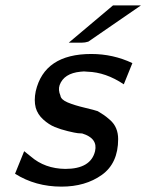

<svg xmlns="http://www.w3.org/2000/svg" viewBox="-20 -686 545 715"><path d="M36 -39 70 -123 95 -103Q147 -58 223 -57Q318 -57 334 -123Q345 -171 286 -189Q280 -189 270 -190Q260 -191 233 -197.5Q206 -204 184 -213Q162 -222 141 -241Q120 -260 113 -285Q106 -312 113 -346Q145 -485 320 -485Q401 -485 473 -451L441 -372Q374 -417 306 -419Q292 -421 280 -419Q218 -413 202 -369Q196 -351 205 -330Q207 -315 232 -304.5Q257 -294 295 -285Q333 -276 344 -272Q360 -262 367 -257.5Q374 -253 389.5 -239.5Q405 -226 412.5 -208Q420 -190 420 -168Q420 -78 359 -34.5Q298 9 209 9Q112 9 36 -39ZM236 -527 401 -666H505L309 -531Q297 -527 283 -527Z"/></svg>

Font: Coval
Style: Italic
Weight: 400
Foundry: Context Ltd
Version: Version 001.000